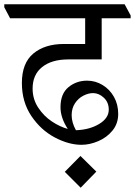

<svg xmlns="http://www.w3.org/2000/svg" viewBox="-51 -665 629 895"><path d="M0 0ZM101 -252Q101 -203 127 -163.5Q153 -124 190.5 -99Q228 -74 265 -64Q231 -116 231 -165Q231 -228 268 -258.5Q305 -289 355 -289Q394 -289 427.5 -268.5Q461 -248 480.5 -213Q500 -178 500 -134Q500 -89 473.5 -56.5Q447 -24 407 -7Q367 10 329 10Q269 10 204 -24.5Q139 -59 95 -124.5Q51 -190 51 -278Q51 -371 104.5 -415.5Q158 -460 247 -460H346V-580H-4L-31 -631V-645H530L558 -593V-580H423V-388H267Q190 -388 145.5 -352.5Q101 -317 101 -252ZM382 -231Q361 -231 337.5 -219Q314 -207 298.5 -183.5Q283 -160 283 -128Q283 -94 303 -58Q366 -60 411 -87Q456 -114 456 -154Q456 -188 433 -209.5Q410 -231 383 -231ZM398 135 325 210 251 136 324 62Z"/></svg>

Font: Grenzecho Serif
Style: Serif-Regular
Weight: 400
Designer: Dan Reynolds
Foundry: Dan Reynolds
Version: Version 1.001; ttfautohint (v1.1) -l 5 -r 5 -G 72 -x 0 -D la